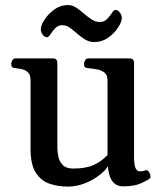

<svg xmlns="http://www.w3.org/2000/svg" viewBox="-20 -708 634 742"><path d="M242.2 13.2Q205.1 13.2 172.1 2.2Q139.2 -8.8 118.7 -40Q98.1 -71.3 98.1 -131.8V-397Q98.1 -418 88.9 -427.5Q79.6 -437 66.4 -440.2Q53.2 -443.4 41 -444.3Q30.8 -445.3 27.1 -448.5Q23.4 -451.7 23.4 -462.4Q23.4 -467.8 27.8 -475.1Q32.2 -482.4 40 -482.4H183.6Q201.7 -482.4 201.7 -464.8V-136.7Q201.7 -120.6 205.6 -102.1Q209.5 -83.5 222.7 -70.1Q235.8 -56.6 263.2 -56.6Q311 -56.6 341.3 -70.1Q371.6 -83.5 395.5 -108.9V-397Q395.5 -418 384 -427.2Q372.6 -436.5 355.5 -439.7Q338.4 -442.9 322.3 -444.3Q312 -445.3 308.3 -448.5Q304.7 -451.7 304.7 -462.4Q304.7 -467.8 309.1 -475.1Q313.5 -482.4 321.3 -482.4H480Q498 -482.4 498 -464.8V-103.5Q498 -68.4 504.4 -57.1Q510.7 -45.9 518.6 -45.9Q525.4 -45.9 530.8 -46.6Q536.1 -47.4 542 -49.8Q550.3 -52.2 555.9 -43.2Q561.5 -34.2 561.5 -25.9Q561.5 -20.5 558.6 -18.1Q552.2 -12.2 525.9 0Q499.5 12.2 456.1 12.2Q437 12.2 424.6 2.9Q412.1 -6.3 405.5 -23.7Q398.9 -41 397 -65.4Q387.2 -48.8 363 -30.3Q338.9 -11.7 307.1 0.7Q275.4 13.2 242.2 13.2ZM344.7 -545.4Q325.2 -545.4 308.8 -555.4Q292.5 -565.4 277.8 -578.4Q263.2 -591.3 249.3 -601.1Q235.4 -610.8 221.2 -610.8Q204.6 -610.8 193.6 -599.1Q182.6 -587.4 175 -575.7Q167.5 -564 161.1 -564Q153.3 -564 145.5 -573.7Q137.7 -583.5 137.7 -595.2Q137.7 -609.9 151.9 -631.8Q166 -653.8 189.7 -671.1Q213.4 -688.5 242.7 -688.5Q259.3 -688.5 274.4 -678.5Q289.6 -668.5 304.4 -655.5Q319.3 -642.6 334.2 -632.8Q349.1 -623 365.7 -623Q382.8 -623 394 -634.8Q405.3 -646.5 412.8 -658.2Q420.4 -669.9 426.3 -669.9Q434.6 -669.9 442.6 -660.2Q450.7 -650.4 450.7 -638.2Q450.7 -624 436.5 -601.8Q422.4 -579.6 398.2 -562.5Q374 -545.4 344.7 -545.4Z"/></svg>

Font: Gelasio Medium
Style: Regular
Weight: 500
Designer: Eben Sorkin
Foundry: Eben Sorkin
Version: Version 1.008